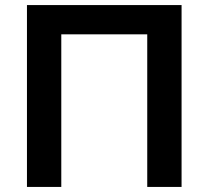

<svg xmlns="http://www.w3.org/2000/svg" viewBox="-20 -735 820 755"><path d="M86 0V-715H694V0H559V-683L626 -600H148L221 -683V0Z"/></svg>

Font: Wix Madefor Display
Style: Bold
Weight: 700
Designer: Dalton Maag Ltd
Foundry: Dalton Maag Ltd
Version: Version 3.100